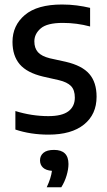

<svg xmlns="http://www.w3.org/2000/svg" viewBox="-20 -572 464 830"><path d="M190 10Q112 10 46.5 -12V-92Q117.5 -70 189 -70Q248 -70 275.8 -91Q303.5 -112 303.5 -150Q303.5 -183 287 -200Q270.5 -217 234.5 -225.5L166 -241Q96.5 -257.5 65.2 -294.2Q34 -331 34 -391Q34 -462 87.5 -507.2Q141 -552.5 248 -552.5Q281.5 -552.5 312 -548.5Q342.5 -544.5 369.5 -538V-457.5Q312 -473 251.5 -473Q183.5 -473 156 -449.2Q128.5 -425.5 128.5 -393Q128.5 -364 144 -346.5Q159.5 -329 195.5 -320L264 -305Q335 -288.5 366.2 -252.2Q397.5 -216 397.5 -154Q397.5 -77.5 343.2 -33.8Q289 10 190 10ZM182 237.5Q192 216 197.2 199Q202.5 182 204.5 166.5Q178.5 164.5 165.8 152.5Q153 140.5 153 121Q153 101 168 88.5Q183 76 213.5 76Q276 76 276 137Q276 159.5 267.8 187Q259.5 214.5 245 237.5Z"/></svg>

Font: Encode Sans SmCnd Md
Style: Regular
Weight: 500
Width: 4
Designer: Multiple Designers
Foundry: Impallari Type
Version: Version 3.002; ttfautohint (v1.8.3) -l 8 -r 50 -G 200 -x 14 